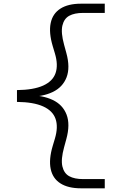

<svg xmlns="http://www.w3.org/2000/svg" viewBox="-20 -821 660 1041"><path d="M339.5 -66.5 327.5 -22.5Q309.5 43 318.2 81Q327 119 355.5 134.5Q384 150 430.5 150H548V200H419Q349.5 200 307.5 173.2Q265.5 146.5 254.8 94.8Q244 43 266 -30.5L277.5 -69Q296.5 -132.5 281.2 -176.5Q266 -220.5 214 -244Q162 -267.5 72 -268.5V-332.5Q162 -333.5 214 -357Q266 -380.5 281.2 -424.5Q296.5 -468.5 277.5 -532L266 -570.5Q244 -644 254.8 -695.8Q265.5 -747.5 307.5 -774.2Q349.5 -801 419 -801H548V-751H430.5Q384 -751 355.5 -735.5Q327 -720 318.2 -682Q309.5 -644 327.5 -578.5L339.5 -534.5Q361.5 -455 340.8 -401.5Q320 -348 265.5 -322Q211 -296 131.5 -296V-305Q211 -305 265.5 -279.2Q320 -253.5 340.8 -200Q361.5 -146.5 339.5 -66.5Z"/></svg>

Font: Monaspace Argon Var
Style: Regular
Weight: 400
Designer: Riley Cran and the Lettermatic Team
Version: Version 1.000 (Monaspace Argon Var)